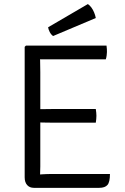

<svg xmlns="http://www.w3.org/2000/svg" viewBox="-20 -902 602 922"><path d="M98.5 -677 104.5 -683H172.5V-620Q172.5 -599 173 -587.5Q173.5 -576 173.5 -555.5V-102.5Q173.5 -92.5 173 -83.8Q172.5 -75 172.5 -64V0H142.5Q122.5 0 110.5 -13.2Q98.5 -26.5 98.5 -50.5ZM440 -378.5Q441.5 -370 442.2 -361Q443 -352 443 -346Q443 -339.5 442.2 -330.5Q441.5 -321.5 440 -313H233Q222 -313 207.5 -313.2Q193 -313.5 177.2 -313.8Q161.5 -314 147 -314V-377.5Q161.5 -377.5 177.2 -377.8Q193 -378 207.5 -378.2Q222 -378.5 233 -378.5ZM491.5 -683Q493 -674 493.2 -666.2Q493.5 -658.5 493.5 -652Q493.5 -645.5 492.2 -635.8Q491 -626 488 -617H233Q222 -617 207.5 -617Q193 -617 177.2 -617.2Q161.5 -617.5 147 -618V-683ZM508 -66.5Q508 -27.5 496 -13.8Q484 0 456.5 0H147V-62.5Q166.5 -64 186.5 -65.2Q206.5 -66.5 234 -66.5ZM402 -882.5Q411 -876.5 418.8 -866Q426.5 -855.5 432 -842.2Q437.5 -829 440 -815.5L235 -729Q225 -736 218.8 -748.2Q212.5 -760.5 211 -771Z"/></svg>

Font: Signika
Style: Regular
Weight: 300
Designer: Anna Giedry
Foundry: Anna Giedry
Version: Version 2.000